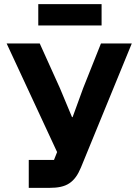

<svg xmlns="http://www.w3.org/2000/svg" viewBox="-20 -908 671 928"><path d="M119 -135H241L256 -173L12 -698H172L270 -481L328 -342H331L382 -482L468 -698H617L371 -98C356 -62 339 -38 315 -22C291 -6 260 0 219 0H119ZM165 -888H471V-785H165Z"/></svg>

Font: Plexus Sans Bold
Style: Regular
Weight: 700
Version: Version 2.001;PS 002.001;hotconv 1.0.70;makeotf.lib2.5.58329